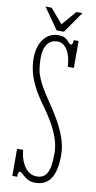

<svg xmlns="http://www.w3.org/2000/svg" viewBox="-95 -877 464 931"><g transform="rotate(10 137.0 -411.0)"><path d="M148.5 13.5Q130 13.5 117 7.5Q104 1.5 94.8 -6.5Q85.5 -14.5 79 -20.5Q72.5 -26.5 67.5 -26.5Q58.5 -26.5 58.5 0H34.5V-133.5H64.5Q65.5 -116 70 -99Q74.5 -82 81.8 -67.2Q89 -52.5 99.2 -41.5Q109.5 -30.5 122.5 -24.2Q135.5 -18 150.5 -18Q179 -18 193.2 -34.2Q207.5 -50.5 212.2 -78.5Q217 -106.5 217 -142Q217 -180 203.8 -217.8Q190.5 -255.5 169.8 -291Q149 -326.5 126 -357.5Q89.5 -407.5 70.2 -447Q51 -486.5 44 -519Q37 -551.5 37 -579Q37 -619 49.5 -648.8Q62 -678.5 84.5 -694.8Q107 -711 136 -711Q160 -711 172.2 -702.5Q184.5 -694 190.8 -685.2Q197 -676.5 202.5 -676.5Q208 -676.5 210.8 -682.2Q213.5 -688 213.5 -700H237.5V-567.5H207.5Q206.5 -590 201.8 -610.5Q197 -631 188.2 -646.5Q179.5 -662 166.8 -671Q154 -680 137 -680Q106.5 -680 88.5 -656.5Q70.5 -633 70.5 -589Q70.5 -559.5 74.5 -533.2Q78.5 -507 93.8 -474.8Q109 -442.5 141.5 -394.5Q168 -356.5 193 -314.5Q218 -272.5 234.2 -228.2Q250.5 -184 250.5 -139Q250.5 -104.5 245 -76.5Q239.5 -48.5 227.8 -28.5Q216 -8.5 196.5 2.5Q177 13.5 148.5 13.5ZM124 -732 50.5 -836.5H80.5L141.5 -765.5L202.5 -836.5H232.5L159.5 -732Z"/></g></svg>

Font: Imbue Thin
Style: Regular
Weight: 100
Designer: Tyler Finck
Foundry: Etcetera Type Company
Version: Version 1.102